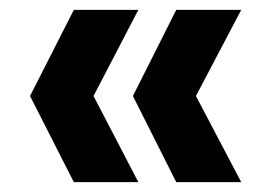

<svg xmlns="http://www.w3.org/2000/svg" viewBox="-20 -490 560 390"><path d="M338 -120 250 -295 338 -470H470L378 -295L470 -120ZM130 -120 41 -295 130 -470H261L170 -295L261 -120Z"/></svg>

Font: DM Sans 28pt ExtraBold
Style: Regular
Weight: 800
Version: Version 4.004;gftools[0.9.30]